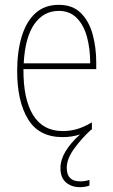

<svg xmlns="http://www.w3.org/2000/svg" viewBox="-20 -650 468 794"><path d="M256 44Q256 100 311 100Q323 100 334 98Q345 96 350 94V117Q344 120 333.5 122Q323 124 310 124Q276 124 253 104.5Q230 85 230 45Q230 11 251 -24Q272 -59 311 -94Q277 -83 239 -83Q141 -83 96 -157Q51 -231 51 -356Q51 -436 69.5 -498Q88 -560 126 -595Q164 -630 223 -630Q280 -630 314 -596.5Q348 -563 363 -508.5Q378 -454 378 -391V-364H77Q76 -240 117 -174Q158 -108 239 -108Q271 -108 299.5 -116.5Q328 -125 360 -144V-115Q358 -114 355 -112Q317 -77 286.5 -35Q256 7 256 44ZM223 -605Q161 -605 122.5 -551Q84 -497 78 -388H353Q353 -449 339.5 -498Q326 -547 297 -576Q268 -605 223 -605Z"/></svg>

Font: Noto Sans Telugu UI Condensed Thin
Style: Regular
Weight: 100
Width: 3
Designer: Jelle Bosma - Monotype Design Team
Foundry: Monotype Imaging Inc.
Version: Version 2.005; ttfautohint (v1.8.4.7-5d5b)